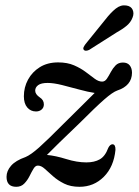

<svg xmlns="http://www.w3.org/2000/svg" viewBox="-20 -691 520 720"><path d="M413 -129Q407 -66 369.5 -28.2Q332 9.5 278 9.5Q244.5 9.5 220.5 -2.5Q196.5 -14.5 178.8 -30.2Q161 -46 147.8 -58Q134.5 -70 122.5 -70Q113 -70.5 105.8 -58.5Q98.5 -46.5 90.8 -30.8Q83 -15 71.2 -2.8Q59.5 9.5 41 9.5Q4.5 9.5 4.5 -28Q4.5 -50 21.5 -69.5Q38.5 -89 75.5 -102Q95 -110 126.8 -138.2Q158.5 -166.5 218.5 -227Q261 -269 289.8 -297.5Q318.5 -326 335 -342.5Q310.5 -346 277.8 -355Q245 -364 213 -372Q181 -380 158.5 -380Q134.5 -380 123.2 -371.8Q112 -363.5 112 -351Q112 -337.5 129.5 -325.5Q144.5 -316 144.5 -299.5Q144.5 -287.5 136 -280.2Q127.5 -273 115 -273Q95 -273 82.2 -288Q69.5 -303 69.5 -330Q69.5 -363.5 85 -392.2Q100.5 -421 129.2 -439Q158 -457 198 -457Q232.5 -457 257.8 -446Q283 -435 301.5 -421Q320 -407 334.8 -396Q349.5 -385 363 -385Q373.5 -385 380.8 -395.8Q388 -406.5 395.5 -420.8Q403 -435 413.5 -445.8Q424 -456.5 441 -456.5Q458 -456.5 466.5 -445.8Q475 -435 475 -418Q474.5 -369.5 419.5 -351.5Q402.5 -345.5 371 -318Q339.5 -290.5 276.5 -227.5Q229.5 -182.5 201.5 -155.2Q173.5 -128 156 -110Q188.5 -107 228.5 -94.5Q268.5 -82 304 -82Q334 -82 354.2 -93.5Q374.5 -105 386 -136.5Q393 -150 402 -150Q413.5 -149.5 413 -129ZM374.5 -617Q395 -643.5 413.8 -658.5Q432.5 -673.5 453 -670.5Q471.5 -668 477.5 -654.2Q483.5 -640.5 477 -625Q470.5 -607.5 455 -594.5Q439.5 -581.5 416 -568.5L314.5 -504Q308.5 -501 302.8 -500.8Q297 -500.5 294 -504.5Q291 -508.5 293.5 -514Q296 -519.5 300.5 -525.5Z"/></svg>

Font: Fraunces 72pt S050
Style: Italic
Weight: 400
Italic angle: -16°
Version: Version 1.000; ttfautohint (v1.8.3)